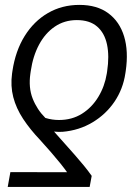

<svg xmlns="http://www.w3.org/2000/svg" viewBox="-20 -573 553 777"><path d="M342.8 183.6H11.2L22 123.5L251.5 124Q241.2 109.4 224.6 88.6Q208 67.9 186.8 43.5Q165.5 19 142.1 -6.8Q101.6 -49.3 73.5 -92Q45.4 -134.8 33.7 -179.9Q22 -225.1 28.8 -275.4L30.3 -285.6Q42.5 -367.2 79.8 -427.2Q117.2 -487.3 174.1 -520.3Q231 -553.2 301.3 -553.2Q372.6 -553.2 418.2 -519.5Q463.9 -485.8 482.2 -425.8Q500.5 -365.7 488.8 -285.6L487.3 -275.9Q478 -212.9 443.4 -161.6Q408.7 -110.4 354.5 -77.9Q300.3 -45.4 233.4 -39.6Q223.1 -39.1 216.1 -39.3Q209 -39.6 198.7 -40.5Q220.7 -15.6 241.7 7.8Q262.7 31.2 282 53.2Q301.3 75.2 318.8 96.4Q336.4 117.7 351.1 138.7ZM412.1 -274.9 413.6 -284.7Q422.9 -346.2 413.1 -392.8Q403.3 -439.5 373 -465.6Q342.8 -491.7 291 -491.7Q240.7 -491.7 201.9 -465.3Q163.1 -439 138.2 -392.6Q113.3 -346.2 104.5 -285.6L103 -275.4Q94.7 -218.3 112.3 -173.8Q129.9 -129.4 163.6 -95.7Q178.2 -91.3 191.4 -89.4Q204.6 -87.4 218.8 -87.4Q271.5 -87.4 311.8 -112.8Q352.1 -138.2 377.9 -180.9Q403.8 -223.6 412.1 -274.9Z"/></svg>

Font: Inter 16pt Light
Style: Italic
Weight: 300
Italic angle: -9.3988°
Version: Version 4.001;git-66647c0bb